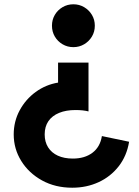

<svg xmlns="http://www.w3.org/2000/svg" viewBox="-20 -601 648 896"><path d="M317 275Q238 275 176.2 241Q114.5 207 79.2 150.2Q44 93.5 44 26.5Q44 -34.5 71.8 -86Q99.5 -137.5 146.5 -171.8Q193.5 -206 251 -215.5V-309H393V-81Q382 -84 366.2 -85.8Q350.5 -87.5 332.5 -87.5Q288 -87.5 255.8 -74.2Q223.5 -61 206 -35.8Q188.5 -10.5 188.5 26.5Q188.5 61 204.5 86.5Q220.5 112 250 125.5Q279.5 139 320 139Q375.5 139 411.5 111.8Q447.5 84.5 455.5 34L582.5 60.5Q571.5 127 533.8 175.2Q496 223.5 440 249.2Q384 275 317 275ZM322.5 -381Q294.5 -381 271.8 -394.5Q249 -408 235.8 -430.5Q222.5 -453 222.5 -481Q222.5 -509 235.8 -531.5Q249 -554 271.8 -567.5Q294.5 -581 322.5 -581Q350 -581 372.8 -567.5Q395.5 -554 409 -531.5Q422.5 -509 422.5 -481Q422.5 -453 409 -430.5Q395.5 -408 372.8 -394.5Q350 -381 322.5 -381Z"/></svg>

Font: Spartan Thin
Style: Bold
Weight: 700
Version: Version 1.004